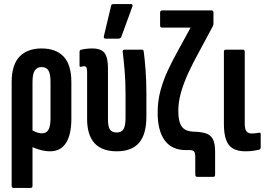

<svg xmlns="http://www.w3.org/2000/svg" viewBox="-20 -734 1304 939"><path d="M46 185Q37 185 37 174V-332Q37 -417 75.5 -457Q114 -497 183 -497Q254 -497 291.5 -457Q329 -417 329 -332V-154Q329 -75 302.5 -34.5Q276 6 225 6Q202 6 176.5 -1Q151 -8 126 -20V-102Q140 -95 155 -88.5Q170 -82 186 -82Q207 -82 217 -99.5Q227 -117 227 -154V-334Q227 -372 217 -389Q207 -406 183 -406Q161 -406 150 -389Q139 -372 139 -334V174Q139 185 130 185Z M551 6Q479 6 442.5 -33.5Q406 -73 406 -153V-381Q406 -397 403 -403.5Q400 -410 391 -410Q386 -410 382 -409Q378 -408 375 -407Q369 -406 369 -413V-480Q369 -490 378 -491Q390 -494 403.5 -495.5Q417 -497 431 -497Q475 -497 491.5 -474.5Q508 -452 508 -401V-152Q508 -114 518 -100Q528 -86 551 -86Q574 -86 584 -102.5Q594 -119 594 -159V-275Q594 -337 589.5 -389Q585 -441 580 -481Q579 -491 588 -491H674Q682 -491 683 -482Q688 -444 692 -391Q696 -338 696 -276V-165Q696 -77 660 -35.5Q624 6 551 6ZM496 -545Q486 -545 488 -557L523 -704Q524 -714 535 -714H620Q632 -714 627 -701L573 -553Q569 -545 559 -545Z M945 131Q935 131 935 120V34Q935 13 929 6.5Q923 0 907 0H889Q820 0 785.5 -47.5Q751 -95 751 -183Q751 -240 765 -291.5Q779 -343 802 -392Q825 -441 852 -489L912 -599H773Q763 -599 763 -609V-672Q763 -683 773 -683H1015Q1024 -683 1024 -672V-621Q1024 -617 1023.5 -613.5Q1023 -610 1021 -606L956 -485Q926 -431 902.5 -380.5Q879 -330 865.5 -283Q852 -236 852 -191Q852 -139 869 -115Q886 -91 929 -90Q963 -89 986 -82Q1009 -75 1020.5 -54.5Q1032 -34 1032 7V120Q1032 131 1023 131Z M1180 6Q1144 6 1120.5 -7Q1097 -20 1086 -49.5Q1075 -79 1075 -128V-481Q1075 -491 1084 -491H1168Q1177 -491 1177 -481V-129Q1177 -102 1185.5 -91.5Q1194 -81 1212 -81Q1221 -81 1230.5 -82.5Q1240 -84 1248 -85Q1255 -87 1255 -77V-13Q1255 -5 1248 -2Q1235 1 1218.5 3.5Q1202 6 1180 6Z"/></svg>

Font: Sofia Sans Extra Condensed
Style: Bold
Weight: 700
Designer: Botio Nikoltchev, Ani Petrova
Foundry: lettersoup
Version: Version 4.101